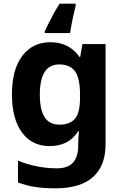

<svg xmlns="http://www.w3.org/2000/svg" viewBox="-20 -786 673 1046"><path d="M255 -556Q305 -556 345 -536Q385 -516 413 -476H417L429 -546H555V1Q555 118 486 179Q417 240 282 240Q224 240 174.5 233Q125 226 78 208V89Q179 131 291 131Q349 131 377.5 100Q406 69 406 7V-4Q406 -21 407.5 -39Q409 -57 410 -71H406Q378 -28 339 -9Q300 10 251 10Q154 10 99.5 -64.5Q45 -139 45 -272Q45 -406 101 -481Q157 -556 255 -556ZM302 -435Q250 -435 223.5 -394Q197 -353 197 -270Q197 -188 223 -147.5Q249 -107 304 -107Q361 -107 388.5 -139.5Q416 -172 416 -253V-271Q416 -359 389 -397Q362 -435 302 -435ZM392 -753Q387 -734 381 -707.5Q375 -681 370 -654.5Q365 -628 362 -606H224V-616Q234 -638 246.5 -662.5Q259 -687 273.5 -713.5Q288 -740 305 -766H392Z"/></svg>

Font: Noto Sans Sora Sompeng
Style: Bold
Weight: 700
Designer: Monotype Design Team. David Williams.
Foundry: Monotype Imaging Inc.
Version: Version 2.101